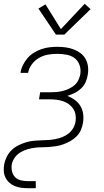

<svg xmlns="http://www.w3.org/2000/svg" viewBox="-24 -774 544 1009"><path d="M270 -592 178 -729 215 -751 296 -621 421 -754 452 -726 314 -592ZM122 215Q104 215 86 212.5Q68 210 52.5 203.5Q37 197 24.5 185.5Q12 174 4.5 158.5Q-3 143 -4 125Q-5 107 -2 89Q2 69 12 49Q22 29 38.5 13.5Q55 -2 75 -11.5Q95 -21 115.5 -27Q136 -33 157 -34.5Q178 -36 199 -37H200Q217 -37 234.5 -38.5Q252 -40 269.5 -43.5Q287 -47 304.5 -54Q322 -61 336.5 -72.5Q351 -84 360.5 -100.5Q370 -117 373 -135Q376 -153 373 -171Q370 -189 360.5 -203Q351 -217 337 -227Q323 -237 306.5 -242.5Q290 -248 272 -250Q254 -252 235 -252H181L187 -289H242Q258 -289 274 -290.5Q290 -292 306 -296Q322 -300 338 -307.5Q354 -315 367 -326Q380 -337 387.5 -352.5Q395 -368 398 -384Q402 -409 394 -432Q386 -455 368 -468.5Q350 -482 326 -486.5Q302 -491 277 -491Q253 -491 229 -487Q205 -483 182.5 -470.5Q160 -458 144 -437Q128 -416 124 -392Q124 -392 124 -391.5Q124 -391 124 -391H84Q84 -392 84 -392Q84 -392 84 -393Q87 -413 97 -433Q107 -453 121.5 -469.5Q136 -486 155 -497.5Q174 -509 194.5 -516Q215 -523 236 -525.5Q257 -528 277 -528Q300 -528 321.5 -525Q343 -522 363 -514.5Q383 -507 399.5 -494.5Q416 -482 426 -463.5Q436 -445 438.5 -423.5Q441 -402 437 -380Q434 -360 425.5 -341.5Q417 -323 401.5 -308.5Q386 -294 367.5 -285Q349 -276 330 -270Q351 -262 369 -249Q387 -236 398.5 -217Q410 -198 413 -175Q416 -152 412 -128Q409 -109 401 -90.5Q393 -72 378.5 -57.5Q364 -43 346.5 -33Q329 -23 310 -16Q291 -9 272 -6Q253 -3 234 -1.5Q215 0 196 0Q177 0 158 2.5Q139 5 120 10.5Q101 16 83.5 26.5Q66 37 54 53.5Q42 70 38 89Q35 108 39 126Q43 144 55 156.5Q67 169 85 173.5Q103 178 122 178H164V215Z"/></svg>

Font: Iosevka SS04 Extralight
Style: Italic
Weight: 200
Italic angle: -9°
Monospace: yes
Designer: Belleve Invis
Foundry: Belleve Invis
Version: Version 19.0.0; ttfautohint (v1.8.4)